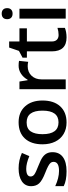

<svg xmlns="http://www.w3.org/2000/svg" viewBox="702 -1489 797 2241"><g transform="rotate(-90 1100.5 -368.5)"><path d="M444.8 -153.8Q444.8 -74.7 387.2 -32.5Q329.6 9.8 222.2 9.8Q114.3 9.8 48.8 -22.9V-122.1Q144 -78.1 226.1 -78.1Q332 -78.1 332 -142.1Q332 -162.6 320.3 -176.3Q308.6 -189.9 281.7 -204.6Q254.9 -219.2 207 -237.8Q113.8 -273.9 80.8 -310.1Q47.9 -346.2 47.9 -403.8Q47.9 -473.1 103.8 -511.5Q159.7 -549.8 255.9 -549.8Q351.1 -549.8 436 -511.2L398.9 -424.8Q311.5 -460.9 252 -460.9Q161.1 -460.9 161.1 -409.2Q161.1 -383.8 184.8 -366.2Q208.5 -348.6 288.1 -317.9Q355 -292 385.3 -270.5Q415.5 -249 430.2 -220.9Q444.8 -192.9 444.8 -153.8Z M1047.9 -271Q1047.9 -138.7 980 -64.5Q912.1 9.8 791 9.8Q715.3 9.8 657.2 -24.4Q599.1 -58.6 567.9 -122.6Q536.6 -186.5 536.6 -271Q536.6 -402.3 604 -476.1Q671.4 -549.8 793.9 -549.8Q911.1 -549.8 979.5 -474.4Q1047.9 -398.9 1047.9 -271ZM654.8 -271Q654.8 -84 793 -84Q929.7 -84 929.7 -271Q929.7 -456.1 792 -456.1Q719.7 -456.1 687.3 -408.2Q654.8 -360.4 654.8 -271Z M1453.6 -549.8Q1488.3 -549.8 1510.7 -544.9L1499.5 -438Q1475.1 -443.8 1448.7 -443.8Q1379.9 -443.8 1337.2 -398.9Q1294.4 -354 1294.4 -282.2V0H1179.7V-540H1269.5L1284.7 -444.8H1290.5Q1317.4 -493.2 1360.6 -521.5Q1403.8 -549.8 1453.6 -549.8Z M1812 -83Q1854 -83 1896 -96.2V-9.8Q1877 -1.5 1846.9 4.2Q1816.9 9.8 1784.7 9.8Q1621.6 9.8 1621.6 -162.1V-453.1H1547.9V-503.9L1627 -545.9L1666 -660.2H1736.8V-540H1890.6V-453.1H1736.8V-164.1Q1736.8 -122.6 1757.6 -102.8Q1778.3 -83 1812 -83Z M2118.7 0H2003.9V-540H2118.7ZM1997.1 -683.1Q1997.1 -713.9 2013.9 -730.5Q2030.8 -747.1 2062 -747.1Q2092.3 -747.1 2109.1 -730.5Q2126 -713.9 2126 -683.1Q2126 -653.8 2109.1 -637Q2092.3 -620.1 2062 -620.1Q2030.8 -620.1 2013.9 -637Q1997.1 -653.8 1997.1 -683.1Z"/></g></svg>

Font: f2_4961           
Style: Regular
Weight: 600
Foundry: Ascender Corporation
Version: Version 1.10